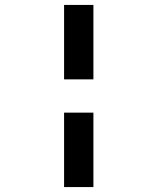

<svg xmlns="http://www.w3.org/2000/svg" viewBox="-20 -759 640 779"><path d="M240 -437V-739H359V-437ZM240 0V-302H359V0Z"/></svg>

Font: Involve
Style: Bold
Weight: 700
Designer: Stefan Peev
Foundry: Context Ltd.
Version: Version 1.001